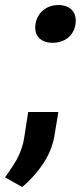

<svg xmlns="http://www.w3.org/2000/svg" viewBox="-20 -565 321 763"><path d="M0 140 68 178C84 166 97 152 112 136C148 96 185 43 196 -24L212 -120H92L76 -17C65 53 31 94 0 140ZM121 -469C114 -423 142 -395 189 -395C236 -395 273 -422 280 -469C287 -516 259 -545 212 -545C165 -545 128 -515 121 -469Z"/></svg>

Font: Asimov Pro
Style: BdObl
Weight: 700
Designer: Google
Version: Version 2.000980; 2014